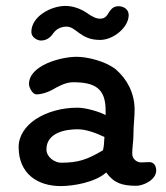

<svg xmlns="http://www.w3.org/2000/svg" viewBox="-20 -624 561 649"><path d="M86 -516C86 -497 107 -487 118 -487C134 -487 148 -494 159 -510C171 -528 189 -534 205 -534C238 -534 251 -489 318 -489C364 -489 415 -532 415 -573C415 -594 396 -603 381 -603C365 -603 357 -595 350 -585C343 -574 337 -561 320 -561C307 -560 292 -567 274 -580C252 -595 226 -604 201 -604C153 -604 86 -569 86 -516ZM508 -48C508 -15 463 4 441 4C393 4 365 -5 339 -41C301 -7 227 5 185 5C108 5 43 -36 43 -127C43 -166 67 -198 99 -220C138 -246 189 -260 242 -260C271 -260 317 -246 337 -235V-251C337 -325 301 -346 227 -346C201 -346 175 -331 156 -320C141 -312 121 -305 103 -305C90 -305 78 -328 78 -340C78 -403 185 -432 239 -432C274 -432 336 -418 372 -389C410 -356 435 -309 435 -253C435 -225 431 -201 431 -166C431 -147 427 -128 427 -104C427 -87 442 -75 457 -75C467 -75 473 -76 485 -76C501 -76 508 -62 508 -48ZM186 -74C244 -74 274 -84 328 -116C331 -129 332 -137 333 -161C301 -176 270 -187 242 -187C200 -187 137 -175 137 -119C137 -92 166 -74 186 -74Z"/></svg>

Font: Itim
Style: Regular
Weight: 400
Designer: CadsonDemak Team
Foundry: Pablo Impallari
Version: Version 1.002;PS 001.002;hotconv 1.0.88;makeotf.lib2.5.64775